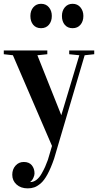

<svg xmlns="http://www.w3.org/2000/svg" viewBox="-26 -758 520 1019"><path d="M39.1 169.4Q39.1 140.6 56.4 121.1Q73.7 101.6 100.1 101.6Q128.4 101.6 142.8 119.1Q157.2 136.7 157.2 162.6Q157.2 172.4 151.1 186Q145 199.7 135.3 206.5V208.5Q152.3 208 167.5 196.5Q182.6 185.1 194.8 163.6Q207 142.1 213.4 127.4Q219.7 112.8 228 90.8L250 16.6L42.5 -464.8L-5.9 -470.2V-490.2H225.1V-470.2L172.4 -464.8L299.3 -146.5L395 -464.8L341.3 -470.2V-490.2H474.1V-470.2L423.3 -464.8L261.2 84Q244.1 133.8 226.1 167Q208 200.2 189.7 215.6Q171.4 231 155.8 236.3Q140.1 241.7 121.1 241.7Q84.5 241.7 61.8 221.2Q39.1 200.7 39.1 169.4ZM135.3 -673.3Q135.3 -701.2 150.9 -719.5Q166.5 -737.8 191.9 -737.8Q218.3 -737.8 233.6 -719.2Q249 -700.7 249 -673.3Q249 -645 233.6 -626.7Q218.3 -608.4 191.9 -608.4Q165.5 -608.4 150.4 -626.2Q135.3 -644 135.3 -673.3ZM302.7 -673.3Q302.7 -701.2 318.4 -719.5Q334 -737.8 359.4 -737.8Q385.3 -737.8 400.9 -719Q416.5 -700.2 416.5 -673.3Q416.5 -645 401.1 -626.7Q385.7 -608.4 359.4 -608.4Q333 -608.4 317.9 -626.2Q302.7 -644 302.7 -673.3Z"/></svg>

Font: Vidaloka
Style: Regular
Weight: 400
Designer: Cyreal (www.cyreal.org)
Foundry: Cyreal (www.cyreal.org)
Version: Version 1.011